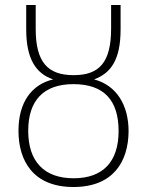

<svg xmlns="http://www.w3.org/2000/svg" viewBox="-20 -739 588 769"><path d="M274 10C433 10 494 -91 495 -213C495 -318 447 -397 357 -421C424 -446 463 -499 463 -622V-719H425V-625C425 -488 377 -438 275 -438C172 -438 123 -489 123 -623V-719H85V-621C85 -503 124 -444 193 -421C108 -401 54 -331 54 -215C54 -95 113 10 274 10ZM275 -25C157 -25 93 -92 93 -215C93 -336 154 -402 274 -402C396 -402 455 -338 455 -214C455 -91 392 -25 275 -25Z"/></svg>

Font: Noto Sans Condensed ExtraLight
Style: Regular
Weight: 200
Width: 3
Designer: Monotype Design Team
Foundry: Monotype Imaging Inc.
Version: Version 2.013